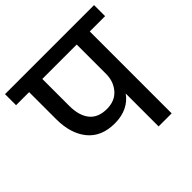

<svg xmlns="http://www.w3.org/2000/svg" viewBox="-210 -911 1081 1081"><g transform="rotate(-45 330.5 -370.0)"><path d="M685 -652H563V0H459V-262Q434 -226 393 -206Q352 -186 297 -186Q191 -186 135.5 -254Q80 -322 80 -437V-652H-24V-740H685ZM459 -652H185V-437Q185 -361 219 -318Q253 -275 323 -275Q387 -275 423 -316.5Q459 -358 459 -419Z"/></g></svg>

Font: A Bank Premium Med
Style: Regular
Weight: 500
Designer: Ninad Kale (Devanagari), Jonny Pinhorn (Latin), Htun Naung (Myanmar)
Foundry: Indian Type Foundry
Version: 4.004